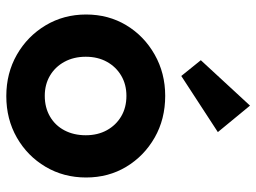

<svg xmlns="http://www.w3.org/2000/svg" viewBox="-122 -681 813 609"><g transform="rotate(90 284.5 -376.5)"><path d="M285 10Q212 10 153.5 -23.5Q95 -57 60.5 -114.5Q26 -172 26 -243Q26 -314 60 -370.5Q94 -427 153 -460.5Q212 -494 284 -494Q358 -494 416.5 -460.5Q475 -427 509 -370.5Q543 -314 543 -243Q543 -172 509 -114.5Q475 -57 416.5 -23.5Q358 10 285 10ZM284 -112Q321 -112 349.5 -128.5Q378 -145 393.5 -174.5Q409 -204 409 -242Q409 -280 393 -309Q377 -338 349 -354.5Q321 -371 284 -371Q248 -371 220 -354.5Q192 -338 176 -309Q160 -280 160 -242Q160 -204 176 -174.5Q192 -145 220 -128.5Q248 -112 284 -112ZM221 -545 171 -607 315 -763 399 -661Z"/></g></svg>

Font: Outfit Thin SemiBold
Style: Regular
Weight: 600
Version: Version 1.100;gftools[0.9.27]